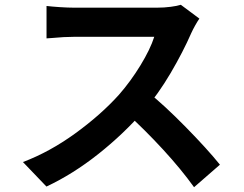

<svg xmlns="http://www.w3.org/2000/svg" viewBox="-20 -739 1017 801"><path d="M778.3 -601.8Q743.7 -522.5 691.9 -434.3Q640.1 -346.2 581.5 -278.6Q496.1 -180.4 390.1 -96.4Q284.2 -12.5 173.8 39.3L75.7 -63Q187 -105 293.8 -182.4Q400.6 -259.8 476.3 -343.8Q524.9 -399.2 565.9 -466.3Q606.9 -533.4 623.5 -585.4H288.3Q248.8 -585.4 194.6 -580.3L174.1 -578.9V-714.1Q196.8 -711.4 230.3 -709.2Q263.9 -707 288.3 -707H635.3Q665.3 -707 692.1 -710.6Q719 -714.1 734.4 -719L811.8 -661.4Q804.2 -650.6 794.4 -633.2Q784.7 -615.7 778.3 -601.8ZM897.5 -52 789.6 42Q735.6 -33.2 660 -115.4Q584.5 -197.5 505.1 -269.5L594.2 -357.2Q665.8 -299.8 755.2 -208.6Q844.7 -117.4 897.5 -52Z"/></svg>

Font: Min Sans VF VF
Style: Regular
Weight: 400
Designer: Jinseong-Kim, NotoSansCJK, Nunito
Foundry: Jinseong-Kim
Version: Version 1.420;Glyphs 3.1.2 (3151)